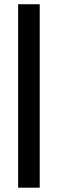

<svg xmlns="http://www.w3.org/2000/svg" viewBox="-20 -807 270 899"><path d="M64.9 71.8V-787.1H166V71.8Z"/></svg>

Font: SimahzazaarabicW05-Medium
Style: Regular
Weight: 500
Designer: Ahmed zaza
Foundry: Ahmed zaza
Version: Version 1.001